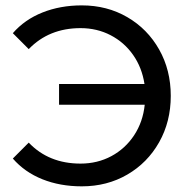

<svg xmlns="http://www.w3.org/2000/svg" viewBox="-20 -671 690 699"><path d="M443.4 -608.6C394.4 -637.1 339.2 -651.4 277.8 -651.4C225.7 -651.4 178 -642.8 134.8 -625.6C91.5 -608.4 55.5 -583.3 26.7 -550.2L84.6 -492.2C133.7 -543.1 196.6 -568.6 273.2 -568.6C313.1 -568.6 349.6 -560 382.7 -542.8C415.8 -525.6 443.1 -501.7 464.6 -471C486.1 -440.4 499.9 -405.1 506 -365.2H195V-289.8H506.9C502.6 -248.1 489.7 -211 468.3 -178.5C446.8 -146 419.2 -120.7 385.5 -102.6C351.7 -84.5 314.3 -75.4 273.2 -75.4C196 -75.4 133.1 -100.9 84.6 -151.8L26.7 -93.8C55.5 -60.7 91.4 -35.6 134.3 -18.4C177.3 -1.2 225.1 7.4 277.8 7.4C339.2 7.4 394.4 -6.9 443.4 -35.4C492.5 -63.9 531.1 -103.2 559.4 -153.2C587.6 -203.2 601.7 -259.4 601.7 -322C601.7 -384.6 587.6 -440.8 559.4 -490.8C531.1 -540.8 492.5 -580.1 443.4 -608.6Z"/></svg>

Font: Montserrat Ace
Style: Regular
Weight: 500
Designer: Julieta Ulanovsky
Foundry: Julieta Ulanovsky
Version: Version 1